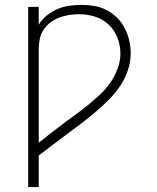

<svg xmlns="http://www.w3.org/2000/svg" viewBox="-20 -763 640 783"><path d="M95 0V-735H138V-662Q151 -684 171 -700Q191 -716 214 -726Q237 -736 262.5 -739.5Q288 -743 313 -743Q339 -743 365.5 -738.5Q392 -734 415.5 -721.5Q439 -709 458 -690Q477 -671 489 -647.5Q501 -624 507 -598Q513 -572 513 -546Q513 -510 501 -475Q489 -440 468.5 -410Q448 -380 422 -354.5Q396 -329 368.5 -305.5Q341 -282 312 -260Q283 -238 254 -216.5Q225 -195 196 -173Q167 -151 138 -129V0ZM138 -181Q163 -201 188 -220.5Q213 -240 238.5 -259Q264 -278 290 -297Q316 -316 340.5 -336Q365 -356 388.5 -378Q412 -400 430 -426Q448 -452 459.5 -482.5Q471 -513 471 -545Q471 -578 459 -609Q447 -640 423.5 -662.5Q400 -685 368 -695Q336 -705 304 -705Q283 -705 262.5 -702Q242 -699 223 -692Q204 -685 187 -672.5Q170 -660 158.5 -643Q147 -626 142.5 -605.5Q138 -585 138 -565Z"/></svg>

Font: Iosevka Aile Extralight
Style: Regular
Weight: 200
Designer: Belleve Invis
Foundry: Belleve Invis
Version: Version 31.1.0; ttfautohint (v1.8.4)